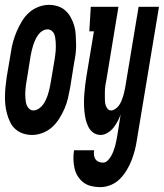

<svg xmlns="http://www.w3.org/2000/svg" viewBox="-40 -548 675 791"><path d="M92 8Q73 8 55 2Q37 -4 23.5 -16Q10 -28 2 -44.5Q-6 -61 -11 -79Q-16 -97 -18 -116Q-20 -135 -19.5 -154.5Q-19 -174 -17 -193.5Q-15 -213 -12 -233L5 -333Q8 -355 14 -376.5Q20 -398 29 -419Q38 -440 50 -460Q62 -480 79 -495.5Q96 -511 118 -519.5Q140 -528 162 -528Q181 -528 199 -522Q217 -516 230 -504Q243 -492 252 -475.5Q261 -459 266 -441Q271 -423 272 -404Q273 -385 273.5 -365.5Q274 -346 271.5 -326.5Q269 -307 265 -287L249 -187Q245 -165 240 -143.5Q235 -122 226 -101Q217 -80 204.5 -60Q192 -40 175 -24.5Q158 -9 136 -0.5Q114 8 92 8ZM373 223Q354 223 335.5 218.5Q317 214 303.5 203.5Q290 193 280.5 178Q271 163 267 145Q263 127 262.5 108.5Q262 90 265 71H348Q346 80 347 89.5Q348 99 352.5 106.5Q357 114 365.5 118Q374 122 384 122Q395 122 403.5 113.5Q412 105 417.5 95.5Q423 86 427 75.5Q431 65 434 54.5Q437 44 439 33Q441 22 443 12L457 -76Q452 -62 444.5 -48Q437 -34 427.5 -22Q418 -10 403.5 -1Q389 8 375 8Q358 8 344.5 -1.5Q331 -11 323.5 -26.5Q316 -42 312.5 -58.5Q309 -75 307.5 -92Q306 -109 306 -126.5Q306 -144 307.5 -162Q309 -180 311 -197.5Q313 -215 316 -233L347 -419H328L334 -520H448L398 -217Q396 -208 394.5 -199Q393 -190 392.5 -181.5Q392 -173 392 -164.5Q392 -156 392 -147.5Q392 -139 392.5 -130.5Q393 -122 395.5 -114Q398 -106 403.5 -99.5Q409 -93 417 -93Q426 -93 435 -99Q444 -105 450 -113.5Q456 -122 460 -131.5Q464 -141 467 -150.5Q470 -160 472 -169.5Q474 -179 476 -189L531 -520H615L524 28Q521 49 515.5 70.5Q510 92 502 112.5Q494 133 482 153Q470 173 453.5 189.5Q437 206 415.5 214.5Q394 223 373 223ZM97 -93Q108 -93 118.5 -99.5Q129 -106 136.5 -116Q144 -126 149 -137Q154 -148 157.5 -159Q161 -170 163.5 -181Q166 -192 168 -203L185 -303Q186 -312 187.5 -321.5Q189 -331 189.5 -339.5Q190 -348 190 -357Q190 -366 189.5 -375Q189 -384 187.5 -392.5Q186 -401 183 -408.5Q180 -416 172.5 -421.5Q165 -427 156 -427Q145 -427 134.5 -420.5Q124 -414 117 -404Q110 -394 105 -383Q100 -372 96.5 -361Q93 -350 90.5 -339Q88 -328 86 -317L70 -217Q68 -208 67 -198.5Q66 -189 65 -180.5Q64 -172 64 -163Q64 -154 64.5 -145Q65 -136 66.5 -127.5Q68 -119 71.5 -111.5Q75 -104 82 -98.5Q89 -93 97 -93Z"/></svg>

Font: Iosevka HT Extended
Style: Bold Italic
Weight: 700
Width: 7
Italic angle: -9°
Monospace: yes
Designer: Belleve Invis
Foundry: Belleve Invis
Version: Version 32.3.0; ttfautohint (v1.8.4)